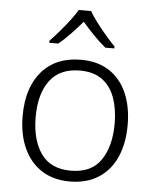

<svg xmlns="http://www.w3.org/2000/svg" viewBox="-54 -811 699 867"><g transform="rotate(5 295.0 -377.5)"><path d="M533 -267Q533 -183 505.5 -121Q478 -59 424.5 -24.5Q371 10 294 10Q220 10 167 -24Q114 -58 85.5 -120.5Q57 -183 57 -267Q57 -396 121 -469Q185 -542 298 -542Q374 -542 426.5 -507.5Q479 -473 506 -411Q533 -349 533 -267ZM116 -267Q116 -164 159.5 -101.5Q203 -39 295 -39Q388 -39 431 -102Q474 -165 474 -267Q474 -333 456 -384Q438 -435 399 -464Q360 -493 297 -493Q207 -493 161.5 -433Q116 -373 116 -267ZM324 -765Q336 -743 357 -715.5Q378 -688 401 -661Q424 -634 443 -615V-606H402Q375 -628 347 -657Q319 -686 295 -714Q271 -686 243.5 -657Q216 -628 189 -606H148V-615Q167 -635 190 -661.5Q213 -688 234 -715.5Q255 -743 268 -765Z"/></g></svg>

Font: Noto Sans Lao Light
Style: Regular
Weight: 300
Designer: Monotype Design Team
Foundry: Monotype Imaging Inc.
Version: Version 2.003; ttfautohint (v1.8.4.7-5d5b)